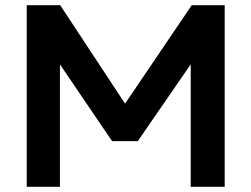

<svg xmlns="http://www.w3.org/2000/svg" viewBox="-20 -720 969 740"><path d="M83 0V-700H212L461 -322H463L719 -700H846V0H715V-472L511 -176H412L211 -472V0Z"/></svg>

Font: REM Medium Medium
Style: Regular
Weight: 500
Version: Version 1.005;gftools[0.9.28]